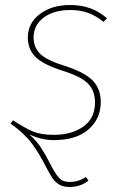

<svg xmlns="http://www.w3.org/2000/svg" viewBox="-20 -549 501 766"><path d="M114 -399Q114 -360 140.5 -334Q167 -308 239 -286Q317 -261 349.5 -228Q382 -195 382 -141Q382 -76 333.5 -33Q285 10 194 10Q148 10 97 -12Q125 12 142.5 38.5Q160 65 179 102Q199 142 214.5 159.5Q230 177 258 177Q293 177 323 157L333 172Q300 197 258 197Q233 197 216.5 187.5Q200 178 189.5 162Q179 146 163 116Q137 64 107.5 24Q78 -16 22 -56L32 -69Q79 -38 111.5 -24.5Q144 -11 194 -11Q266 -11 312.5 -44Q359 -77 359 -140Q359 -187 331 -215.5Q303 -244 229 -267Q151 -292 121 -322.5Q91 -353 91 -399Q91 -457 139 -493Q187 -529 259 -529Q304 -529 340 -516Q376 -503 407 -476L393 -462Q363 -486 332 -497.5Q301 -509 259 -509Q195 -509 154.5 -479Q114 -449 114 -399Z"/></svg>

Font: Fira Sans Thin
Style: Italic
Weight: 250
Italic angle: -8°
Designer: Carrois Corporate & Edenspiekermann AG
Foundry: Carrois Corporate GbR & Edenspiekermann AG
Version: Version 4.203